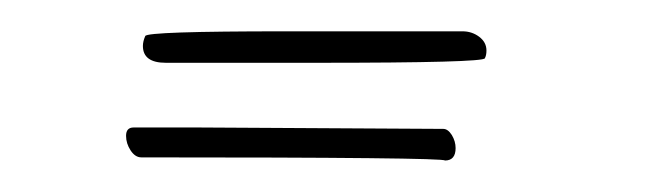

<svg xmlns="http://www.w3.org/2000/svg" viewBox="-20 -392 411 122"><path d="M289.1 -359.9Q289.1 -365.2 284.4 -368.7Q279.8 -372.1 273.9 -372.1H161.1Q73.2 -372.1 72.3 -369.1Q70.8 -365.7 70.8 -362.8Q70.8 -352.1 85.4 -352.1H182.1Q287.6 -352.1 288.1 -355Q289.1 -356.9 289.1 -359.9ZM269.5 -297.9Q269.5 -302.2 267.1 -306.2Q264.6 -310.1 261.7 -310.1L105.5 -311H64.9Q60.1 -311 60.1 -305.7Q60.1 -300.8 63 -296.4Q65.9 -292 69.8 -292Q262.7 -292 262.7 -290Q269.5 -290 269.5 -297.9Z"/></svg>

Font: Amatica SC
Style: Regular
Weight: 400
Designer: Vernon Adams, Ben Nathan
Foundry: newtypography
Version: Version 2.001